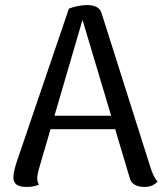

<svg xmlns="http://www.w3.org/2000/svg" viewBox="-20 -727 650 758"><path d="M327 -707Q345 -707 360 -700Q375 -693 381 -675L576 -60Q580 -48 586.5 -34Q593 -20 602 -10Q595 -2 582.5 4.5Q570 11 549 11Q527 11 511.5 2Q496 -7 492 -25L299 -671L312 -670L133 -58Q131 -49 129 -40Q127 -31 127 -23Q127 -15 129 -8.5Q131 -2 134 2Q124 6 112.5 8.5Q101 11 84 11Q58 11 45 1.5Q32 -8 33 -29Q33 -39 36 -52Q39 -65 43 -79L252 -693Q289 -707 327 -707ZM159 -270H479V-217H159Z"/></svg>

Font: Arima Medium
Style: Regular
Weight: 500
Designer: Joana Correia and Natanael Gama
Foundry: NDISCOVER
Version: Version 1.101;gftools[0.9.23]